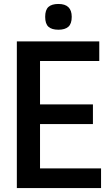

<svg xmlns="http://www.w3.org/2000/svg" viewBox="-20 -949 563 969"><path d="M275 -799Q241 -799 224.5 -814Q208 -829 208 -864Q208 -899 224.5 -914Q241 -929 275 -929Q342 -929 342 -864Q342 -829 325 -814Q308 -799 275 -799ZM65 -740H481V-641H182V-422H449V-323H182V-99H490V0H65Z"/></svg>

Font: Encode Sans Compressed
Style: SemiBold
Weight: 600
Designer: Pablo Impallari, Andres Torresi
Foundry: Pablo Impallari, Andres Torresi
Version: Version 1.000; ttfautohint (v1.00) -l 8 -r 50 -G 200 -x 14 -